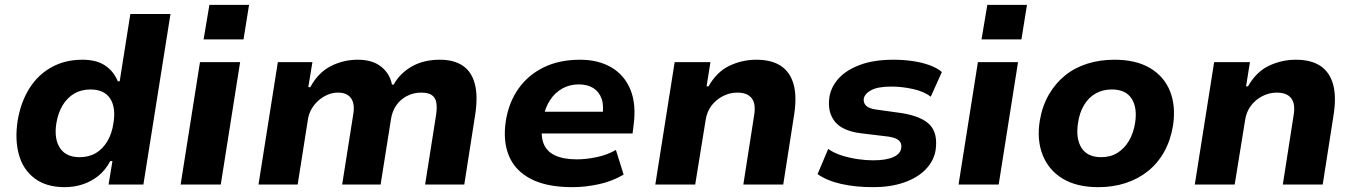

<svg xmlns="http://www.w3.org/2000/svg" viewBox="-20 -763 5606 794"><path d="M248 11Q171 11 123 -25.5Q75 -62 58 -124Q41 -186 53 -264Q66 -341 101.5 -397.5Q137 -454 193 -485Q249 -516 321 -516Q380 -516 415.5 -491.5Q451 -467 467 -427H475L519 -705H685L573 0H429L445 -97H436Q416 -59 386.5 -35.5Q357 -12 321.5 -0.5Q286 11 248 11ZM309 -113Q348 -113 376.5 -130Q405 -147 424 -179Q443 -211 449 -253Q460 -318 435.5 -355.5Q411 -393 354 -393Q316 -393 287 -376Q258 -359 239 -327.5Q220 -296 213 -253Q203 -189 228 -151Q253 -113 309 -113Z M822 -600 846 -743H1010L987 -600ZM727 0 807 -506H973L893 0Z M1049 0 1129 -506H1272L1255 -403L1263 -402Q1295 -462 1347 -489Q1399 -516 1460 -516Q1520 -516 1556 -487.5Q1592 -459 1601 -413H1608Q1633 -459 1682 -487.5Q1731 -516 1799 -516Q1857 -516 1893.5 -491.5Q1930 -467 1943.5 -416.5Q1957 -366 1945 -288L1900 0H1738L1783 -285Q1788 -317 1784.5 -338Q1781 -359 1766 -369.5Q1751 -380 1722 -380Q1689 -380 1662 -365.5Q1635 -351 1618.5 -327Q1602 -303 1597 -271L1554 0H1395L1440 -285Q1446 -317 1440.5 -337.5Q1435 -358 1419.5 -369Q1404 -380 1378 -380Q1354 -380 1333 -370.5Q1312 -361 1295.5 -346Q1279 -331 1268.5 -312.5Q1258 -294 1254 -273L1211 0Z M2348 11Q2240 11 2174.5 -23.5Q2109 -58 2084 -120Q2059 -182 2072 -264Q2084 -339 2123.5 -395.5Q2163 -452 2227.5 -484Q2292 -516 2379 -516Q2454 -516 2508 -484.5Q2562 -453 2587 -392.5Q2612 -332 2600 -244L2596 -211H2194L2208 -301H2485L2471 -283Q2478 -326 2468 -354.5Q2458 -383 2434 -398.5Q2410 -414 2373 -414Q2336 -414 2305.5 -397Q2275 -380 2255 -349.5Q2235 -319 2227 -278L2224 -256Q2215 -204 2227.5 -170.5Q2240 -137 2275 -120.5Q2310 -104 2366 -104Q2405 -104 2449 -113.5Q2493 -123 2527 -143L2559 -41Q2512 -13 2455.5 -1Q2399 11 2348 11Z M2690 0 2770 -506H2918L2902 -406H2910Q2944 -466 2996.5 -491Q3049 -516 3108 -516Q3170 -516 3208.5 -491Q3247 -466 3261.5 -415.5Q3276 -365 3264 -288L3219 0H3054L3098 -282Q3104 -315 3098.5 -336Q3093 -357 3076 -368.5Q3059 -380 3029 -380Q2997 -380 2968.5 -365Q2940 -350 2921.5 -325Q2903 -300 2898 -266L2855 0Z M3591 11Q3517 11 3458 -2.5Q3399 -16 3361 -43L3405 -147Q3429 -130 3461 -120Q3493 -110 3526.5 -105Q3560 -100 3590 -100Q3645 -100 3674.5 -113.5Q3704 -127 3707 -151Q3710 -170 3698 -181.5Q3686 -193 3655 -198L3539 -212Q3462 -222 3431.5 -261.5Q3401 -301 3410 -362Q3417 -404 3448 -438.5Q3479 -473 3536 -494.5Q3593 -516 3675 -516Q3716 -516 3754 -510.5Q3792 -505 3824 -493.5Q3856 -482 3875 -465L3829 -363Q3801 -385 3755 -395Q3709 -405 3666 -405Q3611 -405 3583.5 -390.5Q3556 -376 3552 -355Q3550 -337 3562 -325.5Q3574 -314 3603 -310L3711 -295Q3794 -281 3826.5 -245.5Q3859 -210 3849 -141Q3841 -96 3807 -61.5Q3773 -27 3717.5 -8Q3662 11 3591 11Z M4039 -600 4063 -743H4227L4204 -600ZM3944 0 4024 -506H4190L4110 0Z M4522 11Q4433 11 4375 -24Q4317 -59 4292 -121.5Q4267 -184 4280 -264Q4290 -324 4317 -371Q4344 -418 4384 -450.5Q4424 -483 4476 -499.5Q4528 -516 4589 -516Q4678 -516 4736 -481.5Q4794 -447 4818.5 -386Q4843 -325 4831 -244Q4821 -183 4794.5 -135.5Q4768 -88 4727.5 -55.5Q4687 -23 4635 -6Q4583 11 4522 11ZM4534 -113Q4572 -113 4600.5 -130.5Q4629 -148 4648 -179.5Q4667 -211 4674 -254Q4684 -318 4659.5 -355.5Q4635 -393 4578 -393Q4540 -393 4511 -376.5Q4482 -360 4463 -328.5Q4444 -297 4438 -254Q4428 -190 4452.5 -151.5Q4477 -113 4534 -113Z M4921 0 5001 -506H5149L5133 -406H5141Q5175 -466 5227.5 -491Q5280 -516 5339 -516Q5401 -516 5439.5 -491Q5478 -466 5492.5 -415.5Q5507 -365 5495 -288L5450 0H5285L5329 -282Q5335 -315 5329.5 -336Q5324 -357 5307 -368.5Q5290 -380 5260 -380Q5228 -380 5199.5 -365Q5171 -350 5152.5 -325Q5134 -300 5129 -266L5086 0Z"/></svg>

Font: Nunito Sans 6pt ExtraBold
Style: Italic
Weight: 800
Italic angle: -9°
Version: Version 3.101;gftools[0.9.27]